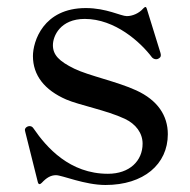

<svg xmlns="http://www.w3.org/2000/svg" viewBox="-20 -514 542 548"><path d="M99 8C113 -7 125 -14 140 -14C157 -14 222 14 281 14C390 14 459 -45 459 -131C459 -184 430 -228 369 -256C315 -281 233 -298 192 -318C149 -339 131 -357 131 -385C131 -411 152 -460 222 -460C308 -460 381 -394 414 -350C417 -347 421 -345 425 -345C427 -345 429 -345 431 -346C437 -349 439 -352 439 -356C439 -357 439 -360 438 -363L399 -489C397 -496 394 -495 389 -490C377 -476 358 -468 342 -468C325 -468 284 -491 225 -491C103 -491 74 -395 74 -354C74 -299 107 -257 169 -230C206 -214 285 -199 336 -175C368 -160 387 -134 387 -104C387 -55 350 -18 288 -18C179 -18 113 -93 76 -147C73 -152 69 -154 65 -154C63 -154 61 -154 59 -153C54 -151 51 -147 51 -143L52 -138L88 6C90 13 94 13 99 8Z"/></svg>

Font: Shippori Mincho OTF Medium
Style: Regular
Weight: 500
Designer: FONTDASU
Foundry: FONTDASU / Google Inc. / but / Adobe
Version: Version 3.300;hotconv 1.0.109;makeotfexe 2.5.65596